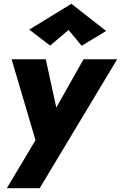

<svg xmlns="http://www.w3.org/2000/svg" viewBox="-20 -772 637 1011"><path d="M597 -460H420L211 -90L302 -88L221 -460H41L167 -34L16 219H189ZM341 -614 410 -531 539 -609 356 -752 134 -616 244 -532Z"/></svg>

Font: Jost ExtraBold
Style: Italic
Weight: 800
Italic angle: -5°
Version: Version 3.710